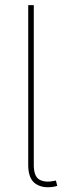

<svg xmlns="http://www.w3.org/2000/svg" viewBox="-20 -748 265 771"><path d="M200.7 1Q152.8 10.3 123 -10Q93.3 -30.3 93.3 -85.4V-727.5H115.7V-85.4Q115.7 -39.1 138.9 -26.4Q162.1 -13.7 200.2 -22Q202.6 -22.9 202.1 -22.7Q201.7 -22.5 204.6 -22.9L210 -1.5Q207.5 -1 205.3 -0.5Q203.1 0 200.7 1Z"/></svg>

Font: Inter 16pt Thin
Style: Regular
Weight: 250
Version: Version 4.001;git-66647c0bb